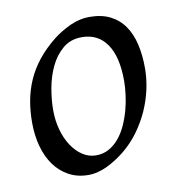

<svg xmlns="http://www.w3.org/2000/svg" viewBox="-61 -513 545 589"><g transform="rotate(-10 211.0 -218.5)"><path d="M326.2 -246.1Q326.2 -320.8 298.8 -360.4Q271.5 -399.9 221.2 -399.9Q186 -399.9 162.1 -379.6Q138.2 -359.4 123.5 -328.6Q108.9 -297.9 102.5 -262Q96.2 -226.1 96.2 -194.8Q96.2 -162.1 104.2 -133.1Q112.3 -104 126.7 -82.3Q141.1 -60.5 160.4 -47.9Q179.7 -35.2 202.1 -35.2Q224.6 -35.2 242.4 -45.2Q260.3 -55.2 274.2 -72Q288.1 -88.9 297.9 -110.6Q307.6 -132.3 314 -155.8Q320.3 -179.2 323.2 -202.6Q326.2 -226.1 326.2 -246.1ZM396 -272.9Q396 -240.2 388.7 -206.8Q381.3 -173.3 367.2 -141.8Q353 -110.4 332.3 -81.8Q311.5 -53.2 284.2 -30.8Q271.5 -20.5 257.3 -11.2Q243.2 -2 228.5 5.1Q213.9 12.2 198.7 16.1Q183.6 20 168.9 20Q134.8 20 108.2 5.6Q81.5 -8.8 63.2 -33.9Q44.9 -59.1 35.4 -93.5Q25.9 -127.9 25.9 -168Q25.9 -203.1 31.7 -235.6Q37.6 -268.1 50.8 -298.3Q64 -328.6 85.9 -356.4Q107.9 -384.3 140.1 -410.2Q165 -429.7 194.8 -443.4Q224.6 -457 254.9 -457Q293 -457 319.8 -443.4Q346.7 -429.7 363.5 -405.3Q380.4 -380.9 388.2 -347.2Q396 -313.5 396 -272.9Z"/></g></svg>

Font: Gentium
Style: Italic
Weight: 400
Italic angle: -7°
Designer: J. Victor Gaultney
Version: Version 1.02; 2005; OFL release